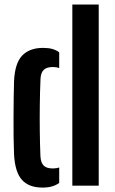

<svg xmlns="http://www.w3.org/2000/svg" viewBox="-20 -820 508 848"><path d="M42 -139Q40.5 -172 40 -214.8Q39.5 -257.5 39.8 -302.5Q40 -347.5 40.5 -388.8Q41 -430 42 -461Q45.5 -541 78.2 -574.8Q111 -608.5 170 -608.5Q194 -608.5 211 -603.8Q228 -599 241.5 -589V-519.5Q229 -524 214 -524Q186 -524 173.2 -511.5Q160.5 -499 159 -473.5Q156.5 -417 155.8 -356.8Q155 -296.5 155.8 -238.2Q156.5 -180 158.5 -131Q160 -101.5 172.8 -88.8Q185.5 -76 213.5 -76Q229.5 -76 241.5 -80.5V-12Q227.5 -2 209.8 3.2Q192 8.5 168 8.5Q107.5 8.5 76.8 -25.8Q46 -60 42 -139ZM299.5 0V-800H416V0Z"/></svg>

Font: Big Shoulders Stencil Text Thin
Style: Bold
Weight: 700
Version: Version 2.001